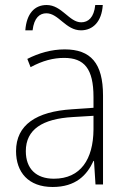

<svg xmlns="http://www.w3.org/2000/svg" viewBox="-20 -736 508 766"><path d="M81 -615H110C116 -666 139 -683 165 -683C214 -683 242 -615 303 -615C351 -615 386 -650 390 -716H360C355 -666 332 -647 304 -647C256 -647 227 -716 166 -716C118 -716 86 -682 81 -615ZM238 -539C185 -539 134 -524 89 -501L102 -468C150 -494 193 -505 236 -505C316 -505 353 -462 353 -349V-306L267 -300C125 -291 44 -238 44 -133C44 -49 93 10 190 10C282 10 327 -37 353 -94H355L361 0H391V-355C391 -484 342 -539 238 -539ZM270 -269 353 -274V-219C352 -101 302 -23 195 -23C124 -23 83 -63 83 -133C83 -220 150 -262 270 -269Z"/></svg>

Font: Noto Sans Devanagari SemiCondensed ExtraLight
Style: Regular
Weight: 200
Width: 4
Designer: Jelle Bosma - Monotype Design Team
Foundry: Monotype Imaging Inc.
Version: Version 2.004